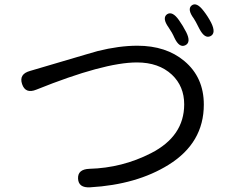

<svg xmlns="http://www.w3.org/2000/svg" viewBox="-20 -838 1040 861"><path d="M384 2Q332 5 330 -37Q328 -79 381 -81Q528 -85 657 -151Q806 -227 806 -370Q806 -451 751 -503Q692 -558 594 -558Q446 -558 143 -436Q94 -416 79 -461Q64 -506 115 -520L366 -594Q392 -602 418 -609Q514 -633 596 -633Q725 -633 807 -564Q894 -491 894 -369Q894 -197 736 -99Q593 -10 384 2ZM811 -635Q784 -622 762 -669Q752 -692 736 -715Q706 -757 729 -774Q753 -790 783 -747Q800 -723 815 -694Q838 -648 811 -635ZM924 -676Q898 -663 874 -709Q855 -747 849 -755Q818 -797 840 -814Q862 -830 893 -789Q912 -765 927 -736Q950 -689 924 -676Z"/></svg>

Font: Resource Han Rounded JP
Style: Regular
Weight: 400
Designer: Cyano Hao (round all glyphs); Ryoko NISHIZUKA 西塚涼子 (kana, bopomofo & ideographs); Paul D. Hunt (Latin, Greek & Cyrillic)
Foundry: Cyano Hao
Version: 0.990